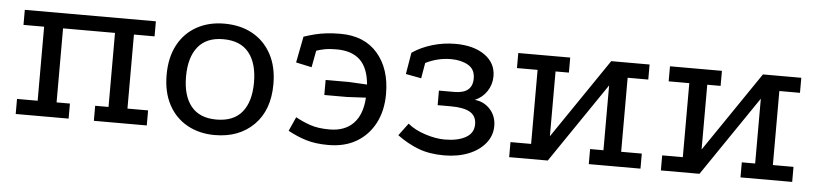

<svg xmlns="http://www.w3.org/2000/svg" viewBox="-35 -608 3354 788"><g transform="rotate(5 1641.5 -214.0)"><path d="M42 -429H582V-367H497V-62H582V0H364V-62H419V-367H205V-62H260V0H42V-62H127V-367H42Z M863 -444Q930 -444 979.5 -416.5Q1029 -389 1057 -337.5Q1085 -286 1085 -214Q1085 -107 1024 -46Q963 15 863 15Q799 15 749.5 -12.5Q700 -40 672.5 -91.5Q645 -143 645 -214Q645 -286 672.5 -337.5Q700 -389 749.5 -416.5Q799 -444 863 -444ZM864 -380Q795 -380 760 -336.5Q725 -293 725 -214Q725 -135 760 -92Q795 -49 864 -49Q935 -49 970 -92Q1005 -135 1005 -214Q1005 -293 970 -336.5Q935 -380 864 -380Z M1468 -246Q1462 -314 1428 -346.5Q1394 -379 1330 -379Q1302 -379 1281.5 -375Q1261 -371 1248 -366L1235 -297L1170 -311L1191 -419Q1215 -427 1237 -432.5Q1259 -438 1284.5 -441Q1310 -444 1341 -444Q1440 -444 1494.5 -381Q1549 -318 1549 -214Q1549 -145 1522 -93.5Q1495 -42 1446.5 -13.5Q1398 15 1331 15Q1279 15 1240.5 3.5Q1202 -8 1164 -29L1190 -87Q1219 -71 1251 -60Q1283 -49 1330 -49Q1393 -49 1428.5 -85.5Q1464 -122 1468 -192L1390 -188H1297V-250H1393Z M1808 16Q1747 16 1701.5 -1.5Q1656 -19 1614 -50L1652 -101Q1681 -77 1724.5 -63Q1768 -49 1805 -49Q1859 -49 1891.5 -67.5Q1924 -86 1924 -122Q1924 -156 1898 -171.5Q1872 -187 1818 -187H1764V-247H1827Q1865 -247 1883.5 -262.5Q1902 -278 1902 -309Q1902 -347 1873 -363.5Q1844 -380 1803 -380Q1748 -380 1698 -355L1687 -291L1623 -303L1638 -392Q1675 -417 1721 -430.5Q1767 -444 1815 -444Q1891 -444 1936.5 -411.5Q1982 -379 1982 -325Q1982 -291 1963.5 -263Q1945 -235 1914 -222Q1953 -218 1978 -190Q2003 -162 2003 -122Q2003 -82 1977.5 -50.5Q1952 -19 1908 -1.5Q1864 16 1808 16Z M2075 -429H2289V-367H2234V-100L2458 -429H2616V-367H2531V-62H2616V0H2403V-62H2458V-329L2234 0H2075V-62H2160V-367H2075Z M2700 -429H2914V-367H2859V-100L3083 -429H3241V-367H3156V-62H3241V0H3028V-62H3083V-329L2859 0H2700V-62H2785V-367H2700Z"/></g></svg>

Font: Podkova
Style: Regular
Weight: 400
Designer: Ilya Yudin
Foundry: Cyreal (www.cyreal.org)
Version: Version 2.103